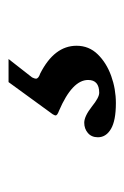

<svg xmlns="http://www.w3.org/2000/svg" viewBox="59 -104 291 449"><g transform="rotate(-90 204.5 120.5)"><path d="M188 246Q147 246 127.5 234.5Q108 223 108 204Q108 189 118 180.5Q128 172 142 172Q157 172 180 190Q201 207 212 207Q242 207 242 181Q242 144 170 113Q159 109 159 105Q159 103 162 98L237 -5H291L248 50Q245 56 245 59Q245 65 257 69Q322 102 322 154Q322 183 302 203.5Q282 224 251.5 235Q221 246 188 246Z"/></g></svg>

Font: Junicode SmExp
Style: Bold
Weight: 700
Width: 6
Designer: Peter S. Baker
Version: Version 2.205; ttfautohint (v1.8.4)